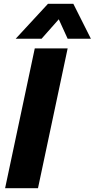

<svg xmlns="http://www.w3.org/2000/svg" viewBox="-20 -996 501 1016"><path d="M63 -791 234 -976H368L461 -791H338L291 -894L200 -791ZM7 0 164 -740H338L181 0Z"/></svg>

Font: Be Vietnam Pro ExtraBold
Style: Italic
Weight: 800
Italic angle: -12°
Designer: Lam Bao, Tony Le, Vietanh Nguyen
Foundry: Yellow Type Foundry
Version: Version 1.002; ttfautohint (v1.8.3)